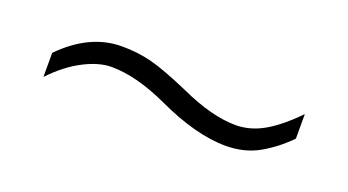

<svg xmlns="http://www.w3.org/2000/svg" viewBox="-26 -525 623 344"><g transform="rotate(20 285.5 -353.0)"><path d="M163.1 -363.8Q139.2 -363.8 110.4 -348.9Q81.5 -334 54.2 -305.2V-351.1Q106.9 -404.8 168 -404.8Q197.8 -404.8 224.1 -398.2Q250.5 -391.6 299.8 -370.1Q361.3 -341.8 407.2 -341.8Q434.6 -341.8 460.7 -356.7Q486.8 -371.6 517.1 -402.8V-356Q493.7 -332 466.1 -316.4Q438.5 -300.8 402.8 -300.8Q346.2 -300.8 271 -335.9Q210.4 -363.8 163.1 -363.8Z"/></g></svg>

Font: Zoram GWebM Light
Style: Regular
Weight: 300
Foundry: Ascender Corporation
Version: Version 1.000